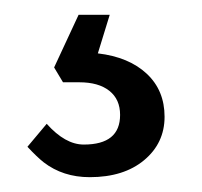

<svg xmlns="http://www.w3.org/2000/svg" viewBox="-20 -20 272 259"><path d="M86 0 53 71 65 91H87C104.3 91 117.8 94.8 127.5 102.5C137.2 110.2 142 121 142 135C142 161.7 125.7 175 93 175C76.3 175 59.7 165.7 43 147L17 178C25.7 187.3 33 194.3 39 199C56.3 212.3 77 219 101 219C131.7 219 156.2 211.3 174.5 196C192.8 180.7 202 161.2 202 137.5C202 113.8 194 94.5 178 79.5C162 64.5 140 55.3 112 52L128 0Z"/></svg>

Font: Telex Regular
Style: Regular
Weight: 400
Designer: Andres Torresi
Foundry: Andres Torresi
Version: Version 1.001